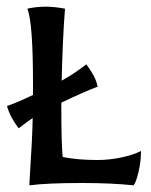

<svg xmlns="http://www.w3.org/2000/svg" viewBox="-20 -553 453 576"><path d="M403 -100Q403 -70 396 -39Q389 -8 381 3Q315 -4 227 -4Q121 -4 68 3L70 -33Q77 -138 78 -199Q66 -191 36 -168Q10 -202 1 -235Q26 -243 79 -268V-302Q79 -486 62 -527Q89 -533 117 -533Q142 -533 175 -527Q168 -439 165 -311Q200 -330 239 -360Q253 -341 261 -326Q269 -311 273 -293Q235 -279 164 -245V-227Q164 -123 168 -82Q213 -73 272 -73Q308 -73 343.5 -80.5Q379 -88 403 -100Z"/></svg>

Font: Mirza
Style: Regular
Weight: 400
Designer: Arabic design by Kourosh Beigpour, Latin design by Eduardo Tunni, engineering by Lasse Fister
Version: Version 1.0010g